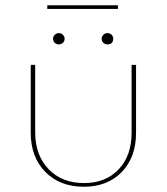

<svg xmlns="http://www.w3.org/2000/svg" viewBox="-20 -706 635 731"><path d="M160 -672V-686H429V-672ZM182 -559Q182 -567 188.5 -573.5Q195 -580 204 -580Q213 -580 219.5 -573.5Q226 -567 226 -559Q226 -549 219.5 -543Q213 -537 204 -537Q195 -537 188.5 -543Q182 -549 182 -559ZM389 -537Q380 -537 373.5 -543Q367 -549 367 -559Q367 -567 373.5 -573.5Q380 -580 389 -580Q398 -580 404.5 -574Q411 -568 411 -559Q411 -537 389 -537ZM299 5Q208 5 152.5 -51.5Q97 -108 97 -201V-459H114V-202Q114 -115 165 -62Q216 -9 300 -9Q382 -9 431.5 -61Q481 -113 481 -200V-459H498V-201Q498 -107 443.5 -51Q389 5 299 5Z"/></svg>

Font: EauTestSC Thin
Style: Regular
Weight: 250
Designer: Christian Thalmann (Catharsis Fonts)
Version: Version 0.001;PS 000.001;hotconv 1.0.88;makeotf.lib2.5.64775